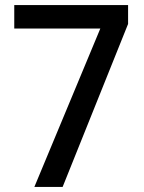

<svg xmlns="http://www.w3.org/2000/svg" viewBox="-20 -734 564 754"><path d="M115 0 374 -622H36V-714H483V-640L226 0Z"/></svg>

Font: Noto Sans Thai SemCond Med
Style: Regular
Weight: 500
Width: 4
Designer: Monotype Design Team
Foundry: Monotype Imaging Inc.
Version: Version 2.002; ttfautohint (v1.8.4.7-5d5b)